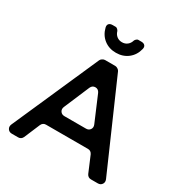

<svg xmlns="http://www.w3.org/2000/svg" viewBox="-207 -1066 1152 1217"><g transform="rotate(30 369.0 -458.0)"><path d="M233 -880Q229 -897 237.5 -906.5Q246 -916 264 -916H287Q293 -916 300 -909.5Q307 -903 309 -897Q315 -876 331 -863.5Q347 -851 369 -851Q391 -851 407 -863.5Q423 -876 429 -897Q431 -903 438 -909.5Q445 -916 451 -916H474Q492 -916 500.5 -906.5Q509 -897 505 -880Q493 -831 456.5 -802.5Q420 -774 369 -774Q318 -774 281.5 -802.5Q245 -831 233 -880ZM553 -137Q543 -158 521 -158H214Q192 -158 182 -137L133 -21Q123 0 101 0H55Q35 0 25 -15Q15 -30 23 -49L301 -679Q304 -687 314 -693.5Q324 -700 333 -700H408Q417 -700 427 -693.5Q437 -687 440 -679L716 -49Q724 -30 714 -15Q704 0 684 0H634Q612 0 602 -21ZM446 -263Q466 -263 476 -278Q486 -293 478 -312L399 -498Q389 -520 367 -520Q345 -520 335 -498L256 -312Q248 -293 258 -278Q268 -263 288 -263Z"/></g></svg>

Font: Trueno
Style: Round
Weight: 400
Designer: Julieta Ulanovsky, Jasper
Foundry: Julieta Ulanovsky, Cannot Into Space Fonts
Version: Version 3.001